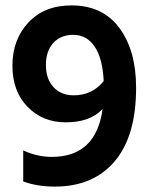

<svg xmlns="http://www.w3.org/2000/svg" viewBox="-20 -683 562 711"><path d="M253 -330Q322 -330 364 -383Q360 -467 330.5 -510.5Q301 -554 251 -554Q205 -554 177.5 -524Q150 -494 150 -442Q150 -391 178 -360.5Q206 -330 253 -330ZM66 -11V-126Q118 -102 172 -102Q336 -102 360 -280Q315 -230 223 -230Q138 -230 82 -287.5Q26 -345 26 -440Q26 -536 85 -599.5Q144 -663 245 -663Q360 -663 422 -579.5Q484 -496 484 -358Q484 -179 404.5 -85.5Q325 8 183 8Q118 8 66 -11Z"/></svg>

Font: Hind Semibold
Style: Regular
Weight: 600
Designer: Manushi Parikh, Satya Rajpurohit
Foundry: Indian Type Foundry
Version: Version 1.201;PS 1.0;hotconv 1.0.78;makeotf.lib2.5.61930; tt